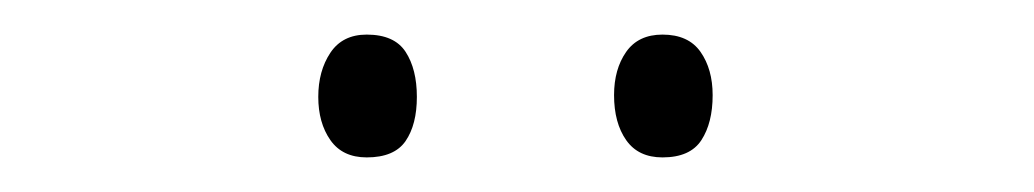

<svg xmlns="http://www.w3.org/2000/svg" viewBox="-20 -729 598 111"><path d="M164 -673Q164 -688 171 -698.5Q178 -709 192 -709Q208 -709 214.5 -699Q221 -689 221 -673Q221 -657 214.5 -647.5Q208 -638 192 -638Q178 -638 171 -648Q164 -658 164 -673ZM335 -674Q335 -689 342 -699Q349 -709 363 -709Q378 -709 385 -699Q392 -689 392 -674Q392 -658 385.5 -648Q379 -638 363 -638Q349 -638 342 -648Q335 -658 335 -674Z"/></svg>

Font: Noto Sans Gurmukhi SemiCondensed ExtraLight
Style: Regular
Weight: 200
Width: 4
Designer: Jelle Bosma - Monotype Design Team
Foundry: Monotype Imaging Inc.
Version: Version 2.004; ttfautohint (v1.8.4.7-5d5b)